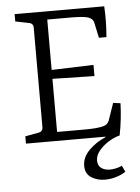

<svg xmlns="http://www.w3.org/2000/svg" viewBox="-54 -610 612 839"><g transform="rotate(-5 252.5 -190.5)"><path d="M42 0V-32L101 -43Q120 -46 120 -66V-501Q120 -521 101 -524L42 -536V-568H435Q437 -535 436.5 -502.5Q436 -470 433 -433H400L385 -503Q381 -517 364 -524Q351 -529 330 -530.5Q309 -532 283 -532H182V-311L366 -317V-268L182 -272V-39H305Q331 -39 354 -41Q377 -43 390 -48Q399 -51 403.5 -56.5Q408 -62 411 -69L437 -144L469 -140Q468 -107 464 -71Q460 -35 453 0ZM373 187Q339 187 313 170.5Q287 154 287 119Q287 81 318.5 50Q350 19 391 2V-5L453 0Q426 7 401.5 23Q377 39 361 59Q345 79 345 101Q345 123 360 134Q375 145 398 145Q410 145 424 142Q438 139 451 133L464 160Q447 172 422.5 179.5Q398 187 373 187Z"/></g></svg>

Font: Yrsa Light
Style: Regular
Weight: 300
Designer: Anna Giedrys (Yrsa+Rasa design), David Brezina (Yrsa art-direction, Rasa art-direction, design)
Foundry: Rosetta Type Foundry
Version: Version 2.004